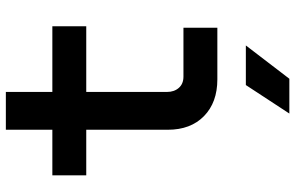

<svg xmlns="http://www.w3.org/2000/svg" viewBox="-192 -552 985 640"><g transform="rotate(-90 300.0 -232.5)"><path d="M355 0Q278 0 232.5 -44.5Q187 -89 187 -165V-437H35V-550H187V-705H313V-550H532V-437H313V-168Q313 -144 326.5 -128.5Q340 -113 364 -113H527V0ZM241 240 336 95H468L357 240Z"/></g></svg>

Font: JetBrains Mono NL
Style: Bold
Weight: 700
Monospace: yes
Designer: Philipp Nurullin, Konstantin Bulenkov
Foundry: JetBrains
Version: Version 2.305; ttfautohint (v1.8.4.7-5d5b)